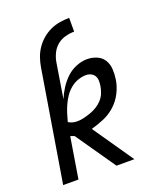

<svg xmlns="http://www.w3.org/2000/svg" viewBox="-138 -832 775 920"><g transform="rotate(-20 250.0 -371.5)"><path d="M117 -566Q121 -590 129 -613.5Q137 -637 151.5 -658.5Q166 -680 186 -697Q206 -714 229 -724.5Q252 -735 276.5 -739Q301 -743 325 -743V-673Q303 -673 280 -667Q257 -661 238.5 -646Q220 -631 209.5 -609.5Q199 -588 195 -566ZM296 0 156 -202Q151 -204 146 -205.5Q141 -207 136 -209L102 0H24L117 -566H195L166 -386Q177 -413 193.5 -438.5Q210 -464 231.5 -484.5Q253 -505 281.5 -516.5Q310 -528 337 -528Q363 -528 386.5 -518Q410 -508 422.5 -487.5Q435 -467 436.5 -441Q438 -415 434 -389Q429 -356 413 -324Q397 -292 370.5 -267.5Q344 -243 311 -229Q278 -215 245 -206L387 0ZM193 -264Q210 -264 228 -268.5Q246 -273 263 -279Q280 -285 296 -295Q312 -305 324.5 -318.5Q337 -332 344 -349Q351 -366 354 -384Q356 -397 356 -410.5Q356 -424 350 -435Q344 -446 332 -452Q320 -458 307 -458Q286 -458 265 -450.5Q244 -443 226.5 -428.5Q209 -414 196.5 -395.5Q184 -377 175 -357Q166 -337 159.5 -316.5Q153 -296 148 -276Q158 -270 169 -267Q180 -264 193 -264Z"/></g></svg>

Font: Iosevka
Style: Italic
Weight: 400
Italic angle: -9°
Monospace: yes
Designer: Belleve Invis
Foundry: Belleve Invis
Version: Version 32.5.0; ttfautohint (v1.8.4)